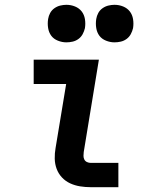

<svg xmlns="http://www.w3.org/2000/svg" viewBox="-20 -778 640 798"><path d="M357 0Q335 0 313 -3.5Q291 -7 271.5 -16Q252 -25 237.5 -40.5Q223 -56 215.5 -76Q208 -96 207.5 -118.5Q207 -141 211 -163L255 -429H120V-530H391L328 -146Q327 -138 327 -130Q327 -122 330.5 -115Q334 -108 341.5 -104.5Q349 -101 357 -101H472V0ZM456 -602Q438 -602 420.5 -609Q403 -616 393 -629.5Q383 -643 380 -661.5Q377 -680 380 -699Q382 -712 388.5 -724Q395 -736 406.5 -744Q418 -752 431 -755Q444 -758 456 -758Q475 -758 492 -751Q509 -744 519.5 -730.5Q530 -717 533 -698.5Q536 -680 533 -661Q530 -648 523.5 -636Q517 -624 506 -616Q495 -608 482 -605Q469 -602 456 -602ZM256 -602Q238 -602 220.5 -609Q203 -616 193 -629.5Q183 -643 180 -661.5Q177 -680 180 -699Q182 -712 188.5 -724Q195 -736 206.5 -744Q218 -752 231 -755Q244 -758 256 -758Q275 -758 292 -751Q309 -744 319.5 -730.5Q330 -717 333 -698.5Q336 -680 333 -661Q330 -648 323.5 -636Q317 -624 306 -616Q295 -608 282 -605Q269 -602 256 -602Z"/></svg>

Font: Iosevka Curly Slab ExObl
Style: Bold
Weight: 700
Width: 7
Italic angle: -9°
Monospace: yes
Designer: Belleve Invis
Foundry: Belleve Invis
Version: Version 11.0.0; ttfautohint (v1.8.3)